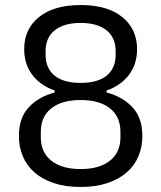

<svg xmlns="http://www.w3.org/2000/svg" viewBox="-20 -730 640 762"><path d="M55 -190Q55 -262 94 -304Q133 -346 197 -363V-371Q141 -390 108.5 -432.5Q76 -475 76 -535Q76 -615 135 -662.5Q194 -710 300 -710Q406 -710 465 -662.5Q524 -615 524 -535Q524 -475 491.5 -432.5Q459 -390 403 -371V-363Q467 -346 506 -304Q545 -262 545 -190Q545 -147 529.5 -110Q514 -73 483 -46Q452 -19 406.5 -3.5Q361 12 300 12Q239 12 193 -3.5Q147 -19 116.5 -46Q86 -73 70.5 -110Q55 -147 55 -190ZM458 -185V-207Q458 -267 416.5 -300Q375 -333 300 -333Q225 -333 183.5 -300Q142 -267 142 -207V-185Q142 -125 184 -92Q226 -59 300 -59Q374 -59 416 -92Q458 -125 458 -185ZM439 -513V-527Q439 -581 402.5 -610Q366 -639 300 -639Q234 -639 197.5 -610Q161 -581 161 -527V-513Q161 -459 196.5 -430Q232 -401 300 -401Q368 -401 403.5 -430Q439 -459 439 -513Z"/></svg>

Font: IBM Plaex Mono
Style: Regular
Weight: 400
Designer: Mike Abbink, Paul van der Laan, Pieter van Rosmalen
Foundry: Bold Monday
Version: Version 2.003